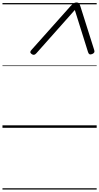

<svg xmlns="http://www.w3.org/2000/svg" viewBox="-20 -1035 803 1555"><path d="M236 -632 550 -984Q565 -1000 575.5 -1007.5Q586 -1015 599 -1015Q614 -1015 620 -1007.5Q626 -1000 631 -984L743 -630Q747 -619 743.5 -611Q740 -603 726 -597Q712 -592 704.5 -596Q697 -600 693 -613L586 -954L274 -603Q264 -592 255 -591Q246 -590 235 -598Q225 -606 225.5 -614Q226 -622 236 -632ZM0 490H763V500H0ZM0 -20H763V0H0ZM0 -505H763V-500H0ZM0 -1010H763V-1000H0Z"/></svg>

Font: Playwrite AU QLD Guides
Style: Regular
Weight: 400
Designer: Veronika Burian, José Scaglione
Foundry: TypeTogether
Version: Version 1.003